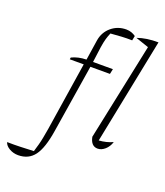

<svg xmlns="http://www.w3.org/2000/svg" viewBox="-300 -845 1000 1163"><g transform="rotate(20 200.0 -263.0)"><path d="M-45 207Q-76 207 -102 192Q-128 177 -134 155Q-89 156 -48 154.5Q-7 153 37 151Q45 125 51 103Q57 81 62 55Q67 29 73 -7L141 -446H51L53 -458Q94 -478 147 -479L167 -611Q176 -665 216.5 -699Q257 -733 312 -733Q330 -733 345.5 -727.5Q361 -722 373 -713L367 -683Q333 -684 298.5 -682Q264 -680 229 -677Q220 -656 214 -635.5Q208 -615 202.5 -580Q197 -545 189 -479H317L310 -446H184L114 -7Q96 108 59 157.5Q22 207 -45 207ZM473 -66Q463 -34 440.5 -14.5Q418 5 394 5Q351 5 340 -52L471 -677L386 -706Q444 -727 521 -726L384 -44Q432 -47 473 -66Z"/></g></svg>

Font: Piazzolla SC ExtraLight
Style: Italic
Weight: 200
Italic angle: -11.3°
Designer: Juan Pablo del Peral
Foundry: Huerta Tipografica
Version: Version 1.330